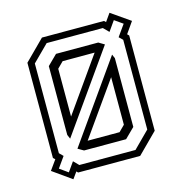

<svg xmlns="http://www.w3.org/2000/svg" viewBox="-111 -834 917 962"><g transform="rotate(-15 347.5 -352.5)"><path d="M152 26.5 54 -43 90.5 -94 80.5 -103V-597L183.5 -700H505.5L514 -692L542.5 -732.5L641 -664L600 -605.5L608.5 -597V-103L505.5 0H183.5L176.5 -7.5ZM271 -141.5H436.5L467 -172V-418.5ZM241 -99 211.2 -116.2 500.8 -526.5 509.8 -505.8V-149.2L459 -99ZM139 -12.8 173.2 -61.2 199.2 -34.8H490.5L574 -118.5V-583.8L555 -602.2L597 -661.2L554 -691.2L517.8 -639.8L490.5 -667.2H199.2L115.5 -583.8V-118.5L134.8 -99.2L95.5 -43.8ZM189 -174.2 179.8 -196V-553L230.5 -603H449.5L479.5 -585.2ZM222 -280 419 -559H253L222 -528Z"/></g></svg>

Font: Tourney Thin
Style: Regular
Weight: 100
Designer: Tyler Finck
Foundry: Etcetera Type Co
Version: Version 1.015